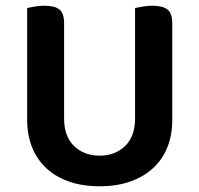

<svg xmlns="http://www.w3.org/2000/svg" viewBox="-20 -635 697 671"><path d="M328 16Q268 16 221 -0.5Q174 -17 141.5 -47.5Q109 -78 92 -120.5Q75 -163 75 -216V-607Q83 -609 100.5 -612Q118 -615 135 -615Q171 -615 187.5 -602Q204 -589 204 -554V-221Q204 -158 239 -124.5Q274 -91 328 -91Q382 -91 417 -124.5Q452 -158 452 -221V-607Q461 -609 478 -612Q495 -615 512 -615Q548 -615 565 -602Q582 -589 582 -554V-216Q582 -163 565 -120.5Q548 -78 515 -47.5Q482 -17 435 -0.5Q388 16 328 16Z"/></svg>

Font: Baloo Bhaina 2 SemiBold
Style: Regular
Weight: 600
Designer: Yesha Goshar, Manish Minz, Shuchita Grover and Ek Type
Foundry: Ek Type
Version: Version 1.640;hotconv 1.0.111;makeotfexe 2.5.65597; ttfautoh